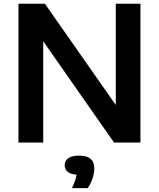

<svg xmlns="http://www.w3.org/2000/svg" viewBox="-20 -760 848 1024"><path d="M78.5 0V-740H219.5L597.5 -200V-740H729V0H588L210.5 -540V0ZM363.5 243.5Q384 202 388.5 171.5Q355 169 340 155.5Q325 142 325 121Q325 97.5 344 83.8Q363 70 403 70Q483 70 483 138Q483 163 473.5 191.8Q464 220.5 447.5 243.5Z"/></svg>

Font: Encode Sans SemiExpanded SemiExpanded SemiBold
Style: Regular
Weight: 600
Width: 6
Designer: Multiple Designers
Foundry: Impallari Type
Version: Version 3.000; ttfautohint (v1.8.3) -l 8 -r 50 -G 200 -x 14 